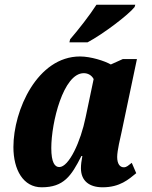

<svg xmlns="http://www.w3.org/2000/svg" viewBox="-20 -786 647 816"><path d="M275 -606H352C418 -641 526 -723 552 -756L555 -766H390C362 -722 311 -657 278 -619ZM157 10C251 10 283 -38 326 -123H330C326 -102 324 -86 324 -71C324 -16 361 10 416 10C490 10 527 -24 559 -50L540 -94C525 -83 519 -75 506 -75C490 -75 478 -89 478 -119C478 -146 492 -203 497 -226L562 -535H502L451 -512C425 -527 366 -546 320 -546C139 -546 37 -318 37 -161C37 -64 79 10 157 10ZM232 -76C213 -76 198 -95 198 -157C198 -265 249 -475 336 -475C353 -475 369 -467 378 -450L344 -288C323 -184 273 -76 232 -76Z"/></svg>

Font: Noto Serif ExtraCondensed Black
Style: Italic
Weight: 900
Width: 2
Italic angle: -12°
Designer: Monotype Design Team
Foundry: Monotype Imaging Inc.
Version: Version 2.014